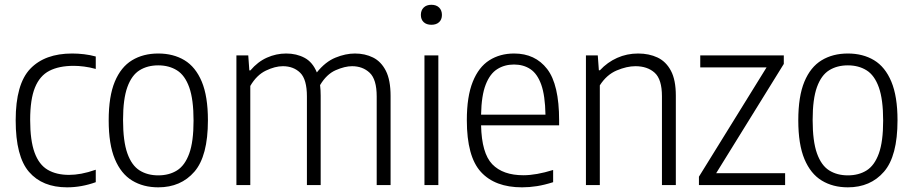

<svg xmlns="http://www.w3.org/2000/svg" viewBox="-20 -773 3814 802"><path d="M260 9.5Q157 9.5 101.2 -55Q45.5 -119.5 45.5 -270.5Q45.5 -422 106.5 -485.8Q167.5 -549.5 281.5 -549.5Q305.5 -549.5 331 -546.5Q356.5 -543.5 380 -537V-485Q355 -492 331.2 -495Q307.5 -498 288 -498Q226.5 -498 186.2 -477.2Q146 -456.5 126 -407.2Q106 -358 106 -272.5Q106 -186 124.5 -135.5Q143 -85 179.2 -63.8Q215.5 -42.5 268.5 -42.5Q292.5 -42.5 319.8 -47.5Q347 -52.5 380 -64V-12Q320.5 9.5 260 9.5Z M641 9.5Q578.5 9.5 532 -18.8Q485.5 -47 459.8 -108.5Q434 -170 434 -270.5Q434 -370.5 459.5 -431.8Q485 -493 531.5 -521.2Q578 -549.5 641 -549.5Q704 -549.5 750.5 -521.5Q797 -493.5 822.8 -432Q848.5 -370.5 848.5 -270.5Q848.5 -121 792 -55.8Q735.5 9.5 641 9.5ZM641 -40.5Q686.5 -40.5 719.5 -61.2Q752.5 -82 770.5 -131.8Q788.5 -181.5 788.5 -269Q788.5 -357.5 770.5 -408Q752.5 -458.5 719.2 -479.2Q686 -500 641 -500Q596 -500 563 -479.5Q530 -459 512 -409.2Q494 -359.5 494 -272Q494 -183 512 -132.5Q530 -82 563 -61.2Q596 -40.5 641 -40.5Z M967.5 0V-541.5H1017L1021.5 -479H1026Q1056.5 -515 1095 -532.2Q1133.5 -549.5 1175.5 -549.5Q1218.5 -549.5 1252.2 -531.5Q1286 -513.5 1303.5 -470.5Q1339 -515 1381.2 -532.2Q1423.5 -549.5 1462.5 -549.5Q1504.5 -549.5 1538.2 -532.8Q1572 -516 1591.8 -477.2Q1611.5 -438.5 1611.5 -372V0H1553.5V-370Q1553.5 -441.5 1524.2 -469Q1495 -496.5 1450.5 -496.5Q1420.5 -496.5 1382.2 -479.8Q1344 -463 1317 -417.5Q1319.5 -397 1319.5 -373.5V0H1262V-370Q1262 -441.5 1234 -469Q1206 -496.5 1161.5 -496.5Q1129 -496.5 1090.5 -478Q1052 -459.5 1025.5 -414V0Z M1753 0V-541.5H1811V0ZM1782 -669.5Q1761.5 -669.5 1749.8 -680.5Q1738 -691.5 1738 -710.5Q1738 -730 1749.8 -741.5Q1761.5 -753 1782 -753Q1802.5 -753 1814.2 -741.5Q1826 -730 1826 -710.5Q1826 -691.5 1814.2 -680.5Q1802.5 -669.5 1782 -669.5Z M2160.5 9.5Q2047.5 9.5 1988.8 -54.8Q1930 -119 1930 -271Q1930 -370 1954.8 -431.5Q1979.5 -493 2024 -521.2Q2068.5 -549.5 2127.5 -549.5Q2215.5 -549.5 2265.5 -484.8Q2315.5 -420 2315.5 -270V-249.5H1989.5Q1992 -133 2036.2 -87Q2080.5 -41 2166.5 -41Q2219.5 -41 2290.5 -63V-12Q2254.5 -0.5 2223 4.5Q2191.5 9.5 2160.5 9.5ZM2127 -503.5Q2087.5 -503.5 2057 -484.2Q2026.5 -465 2008.8 -419.5Q1991 -374 1989.5 -294H2258.5Q2257 -374 2240.8 -419.5Q2224.5 -465 2195.5 -484.2Q2166.5 -503.5 2127 -503.5Z M2427.5 0V-541.5H2477L2481.5 -479.5H2486Q2517 -513 2557.8 -531.2Q2598.5 -549.5 2645.5 -549.5Q2691 -549.5 2726.5 -532.8Q2762 -516 2782.5 -477.5Q2803 -439 2803 -373.5V0H2745V-371Q2745 -441.5 2714.8 -469Q2684.5 -496.5 2634 -496.5Q2598.5 -496.5 2556.2 -478.8Q2514 -461 2485.5 -416.5V0Z M2899.5 0V-35L3182 -491.5H2905V-541.5H3254V-506L2971.5 -49.5H3259.5V0Z M3521.5 9.5Q3459 9.5 3412.5 -18.8Q3366 -47 3340.2 -108.5Q3314.5 -170 3314.5 -270.5Q3314.5 -370.5 3340 -431.8Q3365.5 -493 3412 -521.2Q3458.5 -549.5 3521.5 -549.5Q3584.5 -549.5 3631 -521.5Q3677.5 -493.5 3703.2 -432Q3729 -370.5 3729 -270.5Q3729 -121 3672.5 -55.8Q3616 9.5 3521.5 9.5ZM3521.5 -40.5Q3567 -40.5 3600 -61.2Q3633 -82 3651 -131.8Q3669 -181.5 3669 -269Q3669 -357.5 3651 -408Q3633 -458.5 3599.8 -479.2Q3566.5 -500 3521.5 -500Q3476.5 -500 3443.5 -479.5Q3410.5 -459 3392.5 -409.2Q3374.5 -359.5 3374.5 -272Q3374.5 -183 3392.5 -132.5Q3410.5 -82 3443.5 -61.2Q3476.5 -40.5 3521.5 -40.5Z"/></svg>

Font: Encode Sans SemiCondensed SemiCondensed Light
Style: Regular
Weight: 300
Width: 4
Designer: Multiple Designers
Foundry: Impallari Type
Version: Version 3.000; ttfautohint (v1.8.3) -l 8 -r 50 -G 200 -x 14 